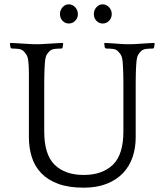

<svg xmlns="http://www.w3.org/2000/svg" viewBox="-20 -859 763 890"><path d="M697 -656 694 -638 690 -634Q674 -634 659.5 -632.5Q645 -631 636 -624Q628 -617 621 -606Q614 -595 612 -567Q611 -555 610.5 -543Q610 -531 609.5 -514Q609 -497 609 -473Q609 -449 609 -414V-222Q609 -173 594.5 -130.5Q580 -88 550 -56.5Q520 -25 474.5 -7Q429 11 368 11Q298 11 249.5 -7Q201 -25 171 -56.5Q141 -88 127.5 -130.5Q114 -173 114 -222V-414Q114 -449 114 -473Q114 -497 114 -514Q114 -531 113.5 -543Q113 -555 112 -567Q110 -594 102.5 -605.5Q95 -617 87 -624Q78 -631 64 -632.5Q50 -634 34 -634L29 -638L26 -656L28 -660Q35 -660 51 -659Q67 -658 84 -657Q101 -656 117 -655Q133 -654 140 -654H159Q166 -654 182 -655Q198 -656 215 -657Q232 -658 248 -659Q264 -660 271 -660L273 -656L270 -638L266 -634Q250 -634 235.5 -632.5Q221 -631 212 -624Q204 -617 197 -606Q190 -595 188 -567Q187 -553 186.5 -541Q186 -529 185.5 -513Q185 -497 185 -474Q185 -451 185 -415V-250Q185 -142 233.5 -95Q282 -48 368 -48Q454 -48 503 -95Q552 -142 552 -250V-415Q552 -451 552 -474Q552 -497 551.5 -513Q551 -529 550.5 -541Q550 -553 549 -567Q547 -595 539.5 -606Q532 -617 524 -624Q516 -631 501.5 -632.5Q487 -634 471 -634L466 -638L463 -656L465 -660Q472 -660 486 -659Q500 -658 515.5 -657Q531 -656 545 -655Q559 -654 566 -654H588Q595 -654 610 -655Q625 -656 641.5 -657Q658 -658 673 -659Q688 -660 695 -660ZM258 -794Q258 -812 270 -825.5Q282 -839 299 -839Q316 -839 328.5 -825.5Q341 -812 341 -794Q341 -775 328.5 -762.5Q316 -750 299 -750Q282 -750 270 -762.5Q258 -775 258 -794ZM415 -794Q415 -812 427 -825.5Q439 -839 456 -839Q473 -839 485.5 -825.5Q498 -812 498 -794Q498 -775 485.5 -762.5Q473 -750 456 -750Q439 -750 427 -762.5Q415 -775 415 -794Z"/></svg>

Font: Quattrocento
Style: Regular
Weight: 400
Designer: Pablo Impallari
Foundry: Pablo Impallari, Igino Marini, Branda Gallo
Version: Version 2.000